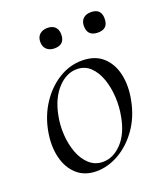

<svg xmlns="http://www.w3.org/2000/svg" viewBox="-112 -636 622 727"><g transform="rotate(-20 199.0 -273.0)"><path d="M154 14Q106.2 14 75.3 -13.8Q44.4 -41.6 33.2 -88.6Q22 -135.6 32.8 -193Q44 -251.6 74.8 -298.1Q105.6 -344.6 149.6 -371.8Q193.6 -399 243.4 -399Q295.4 -399 326.8 -370.7Q358.2 -342.4 368.4 -295.5Q378.6 -248.6 367.4 -193Q355.2 -129.8 321.7 -82.9Q288.2 -36 243.8 -11Q199.4 14 154 14ZM188.8 -11Q230.4 -11 264.7 -47.3Q299 -83.6 310.8 -149Q318 -186 315.9 -225.3Q313.8 -264.6 302 -298.6Q290.2 -332.6 268.2 -353.8Q246.2 -375 213.6 -375Q172 -375 137.2 -337.8Q102.4 -300.6 89.4 -236Q81.4 -197.4 84 -158Q86.6 -118.6 99.1 -85.2Q111.6 -51.8 134.4 -31.4Q157.2 -11 188.8 -11ZM162.8 -477.6Q143.4 -477.6 131.6 -488.5Q119.8 -499.4 119.8 -519Q119.8 -538.2 131.6 -549Q143.4 -559.8 162.8 -559.8Q183 -559.8 193.7 -549Q204.4 -538.2 204.4 -519Q204.4 -477.6 162.8 -477.6ZM338.4 -477.6Q295.6 -477.6 295.6 -519Q295.6 -538.2 306.9 -548.9Q318.2 -559.6 338.4 -559.6Q379.2 -559.6 379.2 -519Q379.2 -477.6 338.4 -477.6Z"/></g></svg>

Font: Cormorant Infant Light
Style: Italic
Weight: 300
Italic angle: -10°
Designer: Christian Thalmann (Catharsis Fonts)
Foundry: Catharsis Fonts
Version: Version 4.001